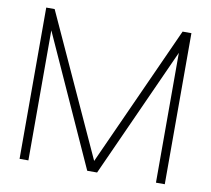

<svg xmlns="http://www.w3.org/2000/svg" viewBox="-79 -810 990 900"><g transform="rotate(10 415.5 -360.0)"><path d="M70 0V-720H110L416 -51L719 -720H761V-1H719V-619L439 0H392L112 -619V0Z"/></g></svg>

Font: Hauora
Style: Regular
Weight: 400
Designer: Wayne Shih
Foundry: WCYS
Version: Version 1.001